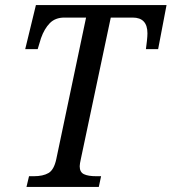

<svg xmlns="http://www.w3.org/2000/svg" viewBox="-20 -734 674 754"><path d="M94 -42H113Q149 -42 170.5 -54.5Q192 -67 201 -109L318 -665H233Q197 -665 175.5 -643Q154 -621 141 -584L128 -541H79L121 -714H634L601 -541H553Q555 -555 557 -573.5Q559 -592 559 -603Q559 -665 501 -665H415L298 -112Q293 -90 293 -81Q293 -58 309.5 -50Q326 -42 358 -42H377L368 0H84Z"/></svg>

Font: Noto Serif Narrow
Style: Italic
Weight: 400
Width: 4
Italic angle: -12°
Designer: Monotype Design Team
Foundry: Monotype Imaging Inc.
Version: Version 1.001